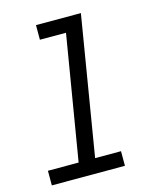

<svg xmlns="http://www.w3.org/2000/svg" viewBox="-111 -812 722 888"><g transform="rotate(-15 250.0 -367.5)"><path d="M26 0V-70H173L272 -665H147V-735H362L252 -70H376V0Z"/></g></svg>

Font: Iosevka Curly Slab Oblique
Style: Regular
Weight: 400
Italic angle: -9°
Monospace: yes
Designer: Belleve Invis
Foundry: Belleve Invis
Version: Version 11.1.0; ttfautohint (v1.8.3)